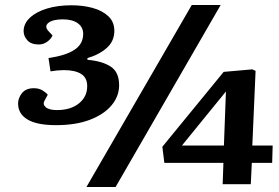

<svg xmlns="http://www.w3.org/2000/svg" viewBox="-20 -733 1110 764"><path d="M324 11 743 -713H858L440 11ZM984 -154H1065L1063 -85H982L978 0H866L869 -85H634L626 -149L870 -447L984 -457L997 -451ZM871 -154 879 -369 704 -154ZM435 -610Q435 -569 404.5 -542Q374 -515 328 -502V-495Q387 -490 420.5 -468Q454 -446 454 -394Q454 -350 424 -314Q394 -278 338 -256.5Q282 -235 203 -235Q127 -235 89.5 -257.5Q52 -280 52 -321Q52 -343 67.5 -362.5Q83 -382 115 -382Q135 -382 149.5 -373Q164 -364 170 -356L157 -332Q149 -318 162 -306.5Q175 -295 207 -295Q261 -295 294 -321.5Q327 -348 327 -390Q327 -424 302.5 -439Q278 -454 234 -454Q211 -454 181 -449L173 -502Q242 -512 276.5 -535Q311 -558 311 -598Q311 -625 289.5 -640.5Q268 -656 230 -656Q190 -656 172.5 -642Q155 -628 174 -608L189 -592Q183 -578 168 -567Q153 -556 134 -556Q104 -556 89 -572.5Q74 -589 74 -609Q74 -639 99 -662.5Q124 -686 167 -699Q210 -712 264 -712Q310 -712 348.5 -701.5Q387 -691 411 -668.5Q435 -646 435 -610Z"/></svg>

Font: Literata 7pt
Style: Bold Italic
Weight: 700
Italic angle: -2°
Designer: Latin by Veronika Burian and Jose Scaglione. Greek by Irene Vlachou. Cyrillic by Vera Evstafieva
Foundry: TypeTogether
Version: Version 3.002